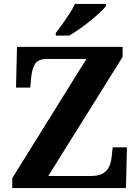

<svg xmlns="http://www.w3.org/2000/svg" viewBox="-20 -951 706 971"><path d="M42 0V-50L417 -653H220Q173 -653 157.5 -628Q142 -603 138 -562L133 -508H61L66 -714H600V-663L224 -61H440Q481 -61 503 -75.5Q525 -90 534 -113Q543 -136 545 -161L550 -206H622L617 0ZM262 -784Q277 -803 295.5 -829Q314 -855 331.5 -882Q349 -909 359 -931H516V-921Q507 -908 485.5 -888Q464 -868 437 -846Q410 -824 382 -804.5Q354 -785 330 -771H262Z"/></svg>

Font: NotoSerif-Bold
Style: Regular
Weight: 700
Designer: Monotype Design Team
Foundry: Monotype Imaging Inc.
Version: Version 2.007; ttfautohint (v1.8) -l 8 -r 50 -G 200 -x 14 -D